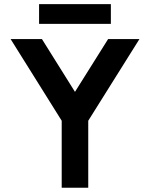

<svg xmlns="http://www.w3.org/2000/svg" viewBox="-20 -884 706 904"><path d="M489 -700H636.5L395.5 -315.5V0H270.5V-315.5L30 -700H177.5L333 -451.5ZM164 -864.5H502V-771.5H164Z"/></svg>

Font: Urbanist
Style: Bold
Weight: 700
Designer: Corey Hu
Foundry: Corey Hu
Version: Version 1.330; ttfautohint (v1.8.4.7-5d5b)